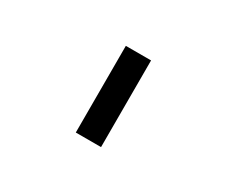

<svg xmlns="http://www.w3.org/2000/svg" viewBox="-92 -766 1184 1010"><g transform="rotate(30 500.0 -261.0)"><path d="M428.7 2V-524.4H582V2Z"/></g></svg>

Font: GenEi Gothic M Heavy
Style: Regular
Weight: 800
Designer: o_tamon (Modified); [Source Han Sans]
Ryoko NISHIZUKA  (kana & ideographs); Paul D. Hunt (Latin, Greek & Cyrillic); Wenl
Version: Version 1.1a;Original Version 1.004